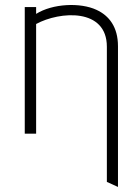

<svg xmlns="http://www.w3.org/2000/svg" viewBox="-20 -529 522 760"><path d="M78 -501V0H123V-434C217 -485 403 -498 403 -344V191L447 211V-346C447 -422 412 -467 362 -490C298 -520 188 -515 123 -474V-501Z"/></svg>

Font: Advent Pro
Style: Light
Weight: 300
Designer: Andreas Kalpakidis
Foundry: Andreas Kalpakidis
Version: Version 2.002 2007